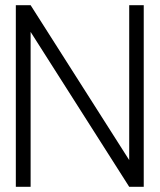

<svg xmlns="http://www.w3.org/2000/svg" viewBox="-20 -720 617 740"><path d="M534 -700H478V-103L98 -700H41V0H98V-597L478 0H534Z"/></svg>

Font: Advent Pro
Style: Regular
Weight: 400
Designer: VivaRado, Andreas Kalpakidis
Foundry: VivaRado, Andreas Kalpakidis
Version: Version 3.000